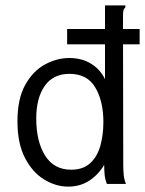

<svg xmlns="http://www.w3.org/2000/svg" viewBox="-20 -685 540 715"><path d="M234 10Q188 10 144.5 -16.5Q101 -43 73 -97Q45 -151 45 -233Q45 -317 74 -369Q103 -421 147.5 -445Q192 -469 238 -469Q285 -469 319.5 -447.5Q354 -426 371 -390V-665H447V-658Q441 -652 439.5 -645Q438 -638 438 -621L439 -71Q439 -53 440.5 -35.5Q442 -18 449 0H378Q371 -18 369.5 -35.5Q368 -53 368 -71Q346 -34 312 -12Q278 10 234 10ZM245 -53Q289 -53 315.5 -77Q342 -101 353.5 -141.5Q365 -182 365 -231Q365 -308 335 -359Q305 -410 239 -410Q178 -410 146.5 -365Q115 -320 115 -244Q115 -158 148 -105.5Q181 -53 245 -53ZM230 -520V-577H500V-520Z"/></svg>

Font: Ligconsolata
Style: Regular
Weight: 400
Monospace: yes
Designer: Raph Levien, Cyreal, Brenton Simpson
Foundry: Raph Levien, Cyreal, Google
Version: Version 3.001; ttfautohint (v1.8.2.53-6de2)